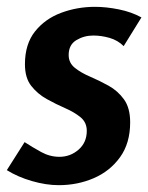

<svg xmlns="http://www.w3.org/2000/svg" viewBox="-35 -530 434 562"><path d="M327 -395Q310 -412 286 -419Q262 -426 238 -426Q211 -426 188.5 -412.5Q166 -399 166 -369Q166 -346 184 -331.5Q202 -317 229 -305.5Q256 -294 283 -279Q310 -264 328 -239Q346 -214 346 -172Q346 -111 316.5 -70Q287 -29 239.5 -8.5Q192 12 137 12Q100 12 58.5 0Q17 -12 -15 -32L37 -114Q60 -99 85.5 -85Q111 -71 139 -71Q171 -71 195 -92Q219 -113 219 -147Q219 -172 200.5 -187Q182 -202 155.5 -213.5Q129 -225 102 -240Q75 -255 56.5 -278.5Q38 -302 38 -342Q38 -401 67.5 -438Q97 -475 144 -492.5Q191 -510 243 -510Q276 -510 313 -502.5Q350 -495 379 -479Z"/></svg>

Font: Rosario
Style: Bold Italic
Weight: 700
Italic angle: -8.05°
Designer: Hector Gatti
Foundry: Omnibus Type
Version: Version 1.101; ttfautohint (v1.8.1.43-b0c9)